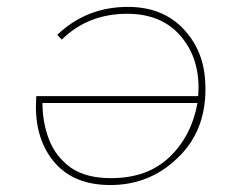

<svg xmlns="http://www.w3.org/2000/svg" viewBox="-20 -537 662 557"><path d="M351.1 -517Q454.1 -517 515 -450Q545.5 -416.5 560.8 -374.8Q576 -333.1 576 -278.1Q576 -154.1 493.5 -77.1Q413.1 -0.2 300.1 -0.2Q196.1 -0.2 140.1 -63.6Q84.2 -127.1 84.2 -228.1L85.2 -258.1H555L556 -282.1Q556 -375 501 -436Q446.1 -497 349.1 -497Q235.1 -497 159.1 -422L146.1 -436Q231.1 -517 351.1 -517ZM103.2 -238.1Q103.2 -181.6 122.4 -131.9Q141.6 -82.1 186.1 -50.1Q230.1 -20.2 302.1 -20.2Q407.1 -20.2 471 -80.6Q535 -141.1 553 -238.1Z"/></svg>

Font: Argentum Sans Thin
Style: Italic
Weight: 100
Italic angle: -11°
Designer: Julieta Ulanovsky (font), Cristiano Sobral (main changes and remaster)
Foundry: Julieta Ulanovsky (font), Cristiano Sobral (main changes and remaster)
Version: Version 2.007;June 15, 2022;FontCreator 14.0.0.2814 64-bit; 